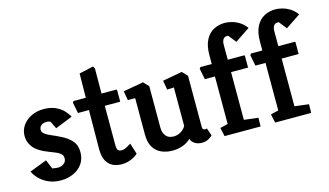

<svg xmlns="http://www.w3.org/2000/svg" viewBox="-85 -1008 2202 1287"><g transform="rotate(-15 1015.5 -364.5)"><path d="M202 3Q155 3 117.5 -13.5Q80 -30 55 -56Q30 -82 19 -107L139 -153L165 -90Q171 -89 182.5 -87Q194 -85 208 -85Q219 -85 231.5 -90Q244 -95 253.5 -106Q263 -117 263 -135Q263 -156 247 -168.5Q231 -181 208.5 -189Q186 -197 168 -205Q100 -231 71 -266.5Q42 -302 42 -347Q42 -387 64.5 -419.5Q87 -452 125.5 -470.5Q164 -489 211 -489Q259 -489 293 -473.5Q327 -458 348.5 -435Q370 -412 380 -391L260 -343L236 -394Q235 -395 227.5 -398Q220 -401 207 -401Q192 -401 181 -396Q170 -391 163.5 -382Q157 -373 157 -359Q157 -342 174 -329.5Q191 -317 219 -305.5Q247 -294 278 -278Q319 -259 347.5 -228Q376 -197 376 -147Q376 -99 351.5 -65Q327 -31 287 -14Q247 3 202 3Z M623 4Q590 4 563 -8.5Q536 -21 519 -51Q502 -81 502 -133L504 -404H428L413 -479L420 -489H505L507 -657L606 -679L615 -663L614 -489H716Q721 -489 721 -483V-404H614V-133Q614 -103 622.5 -95Q631 -87 647 -87Q665 -87 684.5 -98Q704 -109 713 -115L737 -39Q724 -25 692.5 -10.5Q661 4 623 4Z M978 4Q933 4 898 -12Q863 -28 843.5 -61.5Q824 -95 824 -148V-401H773L762 -465L902 -490L936 -454V-167Q936 -145 942 -129.5Q948 -114 958 -104Q968 -94 981 -90Q994 -86 1009 -86Q1036 -86 1060 -101.5Q1084 -117 1093 -137V-403L1046 -401L1035 -465L1171 -490L1205 -454V-100Q1205 -87 1210 -82.5Q1215 -78 1222 -78Q1227 -78 1231 -79Q1235 -80 1236 -80L1254 -27Q1248 -20 1228 -8Q1208 4 1179 4Q1154 4 1134 -7Q1114 -18 1103 -43Q1080 -19 1045.5 -7.5Q1011 4 978 4Z M1337 0 1324 -60 1378 -73V-403H1308L1293 -479L1300 -489H1379V-550Q1379 -616 1400.5 -656.5Q1422 -697 1457.5 -715Q1493 -733 1534 -733Q1554 -733 1580 -726.5Q1606 -720 1632.5 -704Q1659 -688 1680 -659L1577 -590L1534 -644H1527Q1507 -644 1498.5 -629.5Q1490 -615 1490 -595V-489H1603Q1608 -489 1608 -483V-403H1490V-72L1588 -60L1587 0Z M1688 0 1675 -60 1729 -73V-403H1659L1644 -479L1651 -489H1730V-550Q1730 -616 1751.5 -656.5Q1773 -697 1808.5 -715Q1844 -733 1885 -733Q1905 -733 1931 -726.5Q1957 -720 1983.5 -704Q2010 -688 2031 -659L1928 -590L1885 -644H1878Q1858 -644 1849.5 -629.5Q1841 -615 1841 -595V-489H1954Q1959 -489 1959 -483V-403H1841V-72L1939 -60L1938 0Z"/></g></svg>

Font: Kreon Light SemiBold
Style: Regular
Weight: 600
Version: Version 2.002